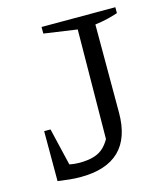

<svg xmlns="http://www.w3.org/2000/svg" viewBox="-101 -730 709 817"><g transform="rotate(-15 253.0 -321.0)"><path d="M54 0 64 -69Q92 -61 117.5 -56Q143 -51 164 -51Q203 -51 230 -59.5Q257 -68 275.5 -87Q294 -106 308 -136L299 -90L304 -601L158 -622V-651H483V-625Q462 -618 437.5 -612Q413 -606 382 -602V-214Q382 9 153 9Q131 9 106 6.5Q81 4 54 0ZM54 0V-220H82L134 0Z"/></g></svg>

Font: Piazzolla 24pt
Style: Regular
Weight: 400
Designer: Juan Pablo del Peral
Foundry: Huerta Tipografica
Version: Version 2.005